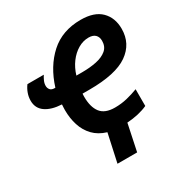

<svg xmlns="http://www.w3.org/2000/svg" viewBox="-208 -885 1196 1252"><g transform="rotate(-30 389.5 -258.5)"><path d="M314.9 208 360.8 -2.9Q300.8 -21 263.7 -59.8Q226.6 -98.6 209.7 -151.9Q192.9 -205.1 192.9 -266.1Q192.9 -276.4 193.6 -286.6Q194.3 -296.9 194.8 -308.1Q117.7 -312 73.7 -343Q29.8 -374 29.8 -430.2Q29.8 -459.5 39.6 -486.3Q49.3 -513.2 65.9 -535.2H189Q179.7 -521 171.4 -502.7Q163.1 -484.4 163.1 -465.8Q163.1 -449.2 173.1 -436.5Q183.1 -423.8 207 -423.8H211.9Q254.9 -561 345.7 -643.1Q436.5 -725.1 575.2 -725.1Q677.2 -725.1 728 -674.6Q778.8 -624 778.8 -541Q778.8 -429.2 687.7 -365.5Q596.7 -301.8 397.9 -301.8H346.2Q345.7 -295.9 345.5 -290.8Q345.2 -285.6 345.2 -277.8Q345.2 -201.2 377.4 -159.2Q409.7 -117.2 484.9 -117.2Q532.7 -117.2 576.2 -127.7Q619.6 -138.2 660.2 -153.8V-27.8Q594.7 2 504.9 7.8L462.9 208ZM370.1 -423.8H415Q472.7 -423.8 521.2 -433.8Q569.8 -443.8 599.4 -468.5Q628.9 -493.2 628.9 -537.1Q628.9 -565.9 612.1 -582.5Q595.2 -599.1 562 -599.1Q520.5 -599.1 482.4 -576.7Q444.3 -554.2 415 -514.9Q385.7 -475.6 370.1 -423.8Z"/></g></svg>

Font: Open Sans
Style: Bold Italic
Weight: 700
Italic angle: -12°
Designer: Monotype Design Team
Foundry: Monotype Imaging Inc.
Version: Version 3.003; ttfautohint (v1.8.4)